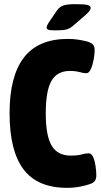

<svg xmlns="http://www.w3.org/2000/svg" viewBox="-20 -895 490 923"><path d="M302 8Q160 8 93 -81Q26 -170 26 -351Q26 -529 95 -618.5Q164 -708 307 -708Q336 -708 361.5 -703.5Q387 -699 401 -695Q420 -689 427.5 -680Q435 -671 435 -654Q435 -636 430.5 -610Q426 -584 417 -563.5Q408 -543 395 -543Q382 -543 362.5 -548.5Q343 -554 316 -554Q255 -554 227.5 -506.5Q200 -459 200 -350Q200 -242 228.5 -194.5Q257 -147 320 -147Q354 -147 372.5 -152.5Q391 -158 406 -158Q420 -158 428 -139.5Q436 -121 439.5 -96Q443 -71 443 -53Q443 -36 436.5 -26Q430 -16 412 -10Q396 -4 366 2Q336 8 302 8ZM248 -749Q219 -749 211.5 -752.5Q204 -756 204 -762Q204 -771 216 -789L254 -845Q267 -863 285.5 -869Q304 -875 342 -875Q382 -875 399 -871.5Q416 -868 416 -857Q416 -851 410.5 -843Q405 -835 389 -821L329 -769Q314 -757 298 -753Q282 -749 248 -749Z"/></svg>

Font: Asap Condensed ExtraBold
Style: Regular
Weight: 800
Width: 3
Designer: Pablo Cosgaya
Foundry: Omnibus-Type
Version: Version 3.001; ttfautohint (v1.8.4.7-5d5b)